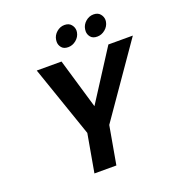

<svg xmlns="http://www.w3.org/2000/svg" viewBox="-157 -1024 1060 1151"><g transform="rotate(-20 373.5 -449.0)"><path d="M360 -765Q332 -765 318.5 -781.5Q305 -798 305 -818Q305 -824 306 -831Q310 -859 332.5 -878.5Q355 -898 383 -898Q411 -898 425.5 -880.5Q440 -863 440 -842Q440 -837 439 -831Q434 -803 411 -784Q388 -765 360 -765ZM545 -765Q517 -765 503.5 -781.5Q490 -798 490 -818Q490 -824 491 -831Q495 -859 517.5 -878.5Q540 -898 568 -898Q596 -898 610.5 -880.5Q625 -863 625 -842Q625 -837 624 -831Q619 -803 596 -784Q573 -765 545 -765ZM747 -698 431 -243 388 0H248L291 -243L134 -698H292L386 -379L591 -698Z"/></g></svg>

Font: Fz Poppins SemBd
Style: Italic
Weight: 600
Italic angle: -10°
Designer: Ninad Kale (Devanagari), Jonny Pinhorn (Latin)
Foundry: Indian Type Foundry
Version: Vit hóa bi Vntype.Com & FontZin.Com